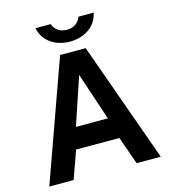

<svg xmlns="http://www.w3.org/2000/svg" viewBox="-130 -1014 986 1117"><g transform="rotate(-15 363.0 -455.5)"><path d="M27.5 0 286.2 -723H440.3L698.8 0H553.4L494.3 -167.5H233.8L174 0ZM266.8 -295.1H459.2L363.3 -582.5ZM538.8 -910.7Q530.2 -869.1 504.7 -840.7Q479.2 -812.2 442.5 -797.7Q405.8 -783.2 363 -783.2Q321.2 -783.2 284.6 -797.5Q247.9 -811.8 222.5 -840.2Q197 -868.6 188.1 -910.7H280.2Q287.9 -886 309.3 -870.2Q330.7 -854.4 363 -854.4Q395.1 -854.4 417 -870.2Q439 -886 447.1 -910.7Z"/></g></svg>

Font: Public Sans Thin
Style: Regular
Weight: 100
Designer: The Public Sans project authors (U.S. Web Design System). Libre Franklin designed by Pablo Impallari and Rodrigo Fuenzal
Version: Version 1.008